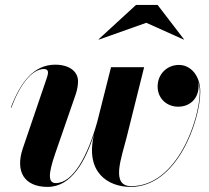

<svg xmlns="http://www.w3.org/2000/svg" viewBox="-20 -724 822 754"><path d="M554.5 -634.5 701.5 -568.5 702.5 -569.5 599 -704.5H514L367 -569.5L368.5 -568.5ZM196.5 -120 278 -355.5C282.5 -369.5 286.5 -389 286.5 -404.5C286.5 -442.5 253.5 -470 196.5 -470C113 -470 60.5 -401.5 22.5 -301.5L24.5 -301C58 -391.5 105.5 -453 153 -453C162.5 -453 168.5 -449 168.5 -439C168.5 -432.5 165.5 -423 163.5 -417L69.5 -141C39 -50 75.5 10 167 10C261 10 315.5 -91.5 349.5 -197C313 -47 404 10 493 10C678 10 766.5 -253.5 766.5 -364C766.5 -425 730.5 -469 682.5 -469C635.5 -469 599 -432.5 599 -384.5C599 -337 635 -305 680 -305C723.5 -305 760 -334.5 760 -387C760 -393.5 759 -400 757 -406.5C761.5 -393.5 764.5 -379.5 764.5 -364C764.5 -255.5 676 7 495.5 7C414 7 456.5 -102 477.5 -185.5L546 -460H416L362 -246C324.5 -111.5 267 -5 199 -5C168 -5 169.5 -41.5 196.5 -120Z"/></svg>

Font: Bodoni* 96pt
Style: Bold Italic
Weight: 700
Italic angle: -13°
Version: Version 2.3